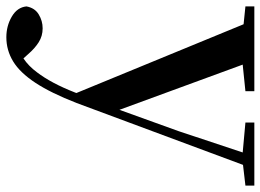

<svg xmlns="http://www.w3.org/2000/svg" viewBox="-138 -440 841 620"><g transform="rotate(90 283.0 -129.5)"><path d="M92.8 271Q56.2 271 26.1 253.4Q-3.9 235.8 -6.8 206.1Q-2 179.2 19 166.5Q40 153.8 64 153.8Q88.9 153.8 108.9 166.5Q128.9 179.2 147 200.2L161.1 215.8Q186 199.2 206.1 171.9Q241.2 126 271 49.8L272.9 44.9L50.8 -495.1L-6.8 -501V-529.8H267.1V-501L181.2 -492.2L327.1 -94.2L396 -285.2L464.8 -492.2L368.2 -501V-529.8H571.8V-501L504.9 -493.2L305.2 43.9Q272.9 127 240 177Q207 227.1 170.9 249Q134.8 271 92.8 271Z"/></g></svg>

Font: Dream Han Serif CN W16
Style: Regular
Weight: 625
Designer: Adobe
Foundry: Pal3love
Version: Version 3.00; Sans 2.004; Serif 2.001